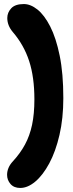

<svg xmlns="http://www.w3.org/2000/svg" viewBox="-20 -816 361 949"><path d="M293 -331Q293 -231 274 -149Q255 -67 223.5 -8.5Q192 50 154.5 81.5Q117 113 80 113Q49 113 32 93.5Q15 74 15 48Q15 31 22 14Q29 -3 44 -19Q80 -58 103.5 -101.5Q127 -145 138.5 -199Q150 -253 150 -325Q150 -435 124 -514.5Q98 -594 43 -658Q16 -690 16 -727Q16 -754 35.5 -775Q55 -796 98 -796Q131 -796 165 -769Q199 -742 228 -685.5Q257 -629 275 -541Q293 -453 293 -331Z"/></svg>

Font: DynaPuff Condensed Medium
Style: Regular
Weight: 500
Width: 3
Designer: Toshi Omagari, Jennifer Daniel
Foundry: Google Fonts
Version: Version 2.000; ttfautohint (v1.8.4.7-5d5b)